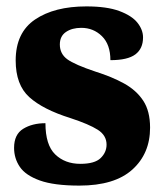

<svg xmlns="http://www.w3.org/2000/svg" viewBox="-20 -570 512 600"><path d="M228 10Q149 10 104.5 -6Q60 -22 42 -48.5Q24 -75 24 -108Q24 -150 52.5 -167.5Q81 -185 122 -185Q122 -117 152.5 -87.5Q183 -58 231 -58Q276 -58 294.5 -76Q313 -94 313 -118Q313 -147 285.5 -164.5Q258 -182 200 -201Q114 -228 71.5 -266.5Q29 -305 29 -381Q29 -468 89.5 -509Q150 -550 250 -550Q314 -550 353 -535.5Q392 -521 409.5 -499Q427 -477 427 -453Q427 -418 403 -400Q379 -382 325 -382Q325 -431 298.5 -457Q272 -483 234 -483Q205 -483 186 -470Q167 -457 167 -431Q167 -402 190 -385Q213 -368 279 -346Q330 -330 368 -309Q406 -288 427.5 -255.5Q449 -223 449 -171Q449 -90 393.5 -40Q338 10 228 10Z"/></svg>

Font: Noto Serif Hebrew SemiCondensed Black
Style: Regular
Weight: 900
Width: 4
Designer: Monotype Design Team
Foundry: Monotype Imaging Inc.
Version: Version 2.004; ttfautohint (v1.8.4.7-5d5b)